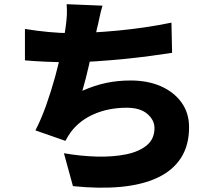

<svg xmlns="http://www.w3.org/2000/svg" viewBox="-20 -832 1040 916"><path d="M469 -805Q460 -775 454.5 -747.5Q449 -720 442 -693Q437 -669 431 -640.5Q425 -612 418 -581.5Q411 -551 404 -519.5Q397 -488 389 -457.5Q381 -427 373 -399Q432 -425 487 -436.5Q542 -448 603 -448Q685 -448 747.5 -420.5Q810 -393 846 -343Q882 -293 882 -225Q882 -138 843 -78Q804 -18 731 16Q658 50 556 59.5Q454 69 328 56L285 -101Q365 -87 442 -85Q519 -83 581 -95.5Q643 -108 680 -138.5Q717 -169 717 -221Q717 -259 683 -288.5Q649 -318 584 -318Q499 -318 429.5 -288Q360 -258 318 -202Q311 -192 305 -182.5Q299 -173 292 -160L149 -210Q177 -264 201 -332Q225 -400 244 -469.5Q263 -539 275.5 -600Q288 -661 293 -701Q298 -737 299 -761Q300 -785 298 -812ZM99 -694Q152 -685 210 -679.5Q268 -674 316 -674Q364 -674 421 -677Q478 -680 541.5 -686Q605 -692 670 -701.5Q735 -711 798 -724L801 -580Q756 -573 696.5 -565Q637 -557 570.5 -550.5Q504 -544 438.5 -539.5Q373 -535 317 -535Q256 -535 200.5 -537.5Q145 -540 99 -544Z"/></svg>

Font: Noto Sans SC Thin Black
Style: Regular
Weight: 900
Version: Version 2.004-H2;hotconv 1.0.118;makeotfexe 2.5.65603